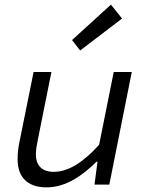

<svg xmlns="http://www.w3.org/2000/svg" viewBox="-20 -797 640 829"><path d="M181 12C267 12 339 -42 397 -99H401L388 0H452L549 -486H471L408 -172C342 -99 277 -55 212 -55C162 -55 135 -82 135 -130C135 -152 139 -172 144 -197L202 -486H125L65 -189C59 -162 56 -137 56 -109C56 -36 95 12 181 12ZM326 -579 507 -717 459 -777 291 -624 326 -579Z"/></svg>

Font: Source Code Variable
Style: Italic
Weight: 400
Italic angle: -11°
Monospace: yes
Designer: Paul D. Hunt, Teo Tuominen
Foundry: Adobe Systems Incorporated
Version: Version 1.005;PS 1.0;hotconv 16.6.54;makeotf.lib2.5.65590